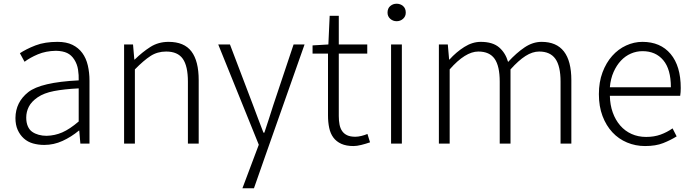

<svg xmlns="http://www.w3.org/2000/svg" viewBox="-20 -772 3721 1032"><path d="M218 7Q186 7 157.5 -1Q129 -9 108 -28Q87 -47 75 -74Q63 -101 63 -138Q64 -223 131.5 -276.5Q199 -330 403 -340Q404 -368 399.5 -397.5Q395 -427 379.5 -451.5Q364 -476 341 -487Q318 -498 281 -499Q226 -498 183.5 -480Q141 -462 112 -440L87 -486Q102 -496 123.5 -507Q145 -518 171 -528Q197 -538 226.5 -542.5Q256 -547 289 -547Q337 -547 369.5 -531Q402 -515 422.5 -487Q443 -459 452 -420.5Q461 -382 461 -338V0H412L406 -70H404Q363 -36 316 -14.5Q269 7 218 7ZM230 -42Q275 -43 315 -60.5Q355 -78 403 -119V-297Q324 -293 270 -282.5Q216 -272 182.5 -249Q149 -226 135 -198.5Q121 -171 121 -140Q121 -113 129.5 -93.5Q138 -74 153 -63.5Q168 -53 188 -47.5Q208 -42 230 -42Z M647 -533H695L702 -452H704Q745 -492 788 -519.5Q831 -547 886 -547Q970 -547 1009 -495.5Q1048 -444 1048 -341V0H990V-333Q990 -417 962.5 -456Q935 -495 873 -495Q826 -495 789 -471Q752 -447 705 -399V0H647Z M1283 240 1371 6 1153 -533H1216L1340 -207Q1353 -172 1367.5 -133.5Q1382 -95 1396 -59H1401Q1413 -95 1425.5 -133.5Q1438 -172 1449 -207L1558 -533H1617L1408 60L1345 240Z M1880 13Q1841 13 1814.5 1Q1788 -11 1772 -32.5Q1756 -54 1749.5 -84.5Q1743 -115 1743 -152V-484H1660V-528L1745 -533L1752 -687H1801V-533H1954V-484H1801V-148Q1801 -123 1805 -102.5Q1809 -82 1819 -67.5Q1829 -53 1846 -45Q1863 -37 1890 -37Q1905 -37 1923 -41.5Q1941 -46 1955 -52L1969 -7Q1946 1 1922 7Q1898 13 1880 13Z M2082 -533H2140V0H2082ZM2112 -658Q2092 -658 2077.5 -671Q2063 -684 2063 -704Q2063 -727 2077.5 -739.5Q2092 -752 2112 -752Q2132 -752 2146.5 -739.5Q2161 -727 2161 -704Q2161 -684 2146.5 -671Q2132 -658 2112 -658Z M2339 -533H2387L2394 -452H2396Q2432 -492 2475.5 -519.5Q2519 -547 2564 -547Q2628 -547 2662.5 -517.5Q2697 -488 2711 -439Q2756 -488 2800 -517.5Q2844 -547 2891 -547Q3051 -547 3051 -341V0H2993V-333Q2993 -417 2965 -456Q2937 -495 2878 -495Q2842 -495 2804.5 -471Q2767 -447 2724 -399V0H2666V-333Q2666 -417 2638.5 -456Q2611 -495 2551 -495Q2481 -495 2397 -399V0H2339Z M3447 13Q3396 13 3350.5 -6Q3305 -25 3271.5 -61Q3238 -97 3218.5 -148.5Q3199 -200 3199 -266Q3199 -331 3218.5 -383Q3238 -435 3270.5 -471.5Q3303 -508 3345.5 -527.5Q3388 -547 3433 -547Q3530 -547 3584.5 -482Q3639 -417 3639 -299Q3639 -276 3636 -257H3258Q3259 -208 3273.5 -167.5Q3288 -127 3313.5 -97.5Q3339 -68 3374.5 -52Q3410 -36 3453 -36Q3496 -36 3530.5 -48.5Q3565 -61 3595 -82L3617 -39Q3585 -19 3545 -3Q3505 13 3447 13ZM3586 -303Q3586 -400 3545 -448.5Q3504 -497 3434 -497Q3401 -497 3371 -484Q3341 -471 3317.5 -446Q3294 -421 3278 -385Q3262 -349 3258 -303Z"/></svg>

Font: SpoqaHanSansJP-Light
Style: Regular
Weight: 300
Designer: [Source Han Sans]
Ryoko NISHIZUKA  (kana & ideographs); Paul D. Hunt (Latin, Greek & Cyrillic); Wenlong ZHANG  (bopomofo
Foundry: Spoqa (http://bi.spoqa.com)
Version: Version 1.002.20150607